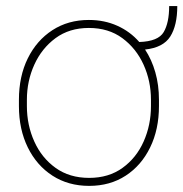

<svg xmlns="http://www.w3.org/2000/svg" viewBox="-20 -604 605 634"><path d="M42.5 -253.9V-274.4Q42.5 -352.1 71.8 -411.4Q101.1 -470.7 153.1 -504.4Q205.1 -538.1 273.4 -538.1Q324.7 -538.1 367.2 -519Q409.7 -500 439.9 -465.3Q502.4 -467.3 520.5 -498Q538.6 -528.8 538.6 -584H565.4Q565.4 -520 542.2 -483.4Q519 -446.8 459 -440.4Q481 -407.2 492.9 -365.2Q504.9 -323.2 504.9 -274.4V-253.9Q504.9 -176.8 475.8 -117.2Q446.8 -57.6 395 -23.9Q343.3 9.8 274.4 9.8Q205.6 9.8 153.3 -23.9Q101.1 -57.6 71.8 -117.2Q42.5 -176.8 42.5 -253.9ZM68.8 -274.4V-253.9Q68.8 -190.9 93.3 -136.7Q117.7 -82.5 163.6 -49.6Q209.5 -16.6 274.4 -16.6Q338.9 -16.6 384.5 -49.6Q430.2 -82.5 454.3 -136.7Q478.5 -190.9 478.5 -253.9V-274.4Q478.5 -336.4 454.1 -390.4Q429.7 -444.3 384 -478Q338.4 -511.7 273.4 -511.7Q209 -511.7 163.3 -478Q117.7 -444.3 93.3 -390.4Q68.8 -336.4 68.8 -274.4Z"/></svg>

Font: Vazirmatn RD Thin
Style: Regular
Weight: 100
Designer: Saber Rastikerdar
Foundry: Saber Rastikerdar
Version: Version 32.102